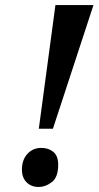

<svg xmlns="http://www.w3.org/2000/svg" viewBox="-20 -734 391 762"><path d="M134 -223 200 -714H351L190 -223ZM133 8Q104 8 85.5 -10.5Q67 -29 67 -61Q67 -99 88.5 -123Q110 -147 144 -147Q173 -147 192 -131Q211 -115 211 -80Q211 -31 186 -11.5Q161 8 133 8Z"/></svg>

Font: Noto Serif ExtraCondensed
Style: Bold Italic
Weight: 700
Width: 2
Italic angle: -12°
Designer: Monotype Design Team
Foundry: Monotype Imaging Inc.
Version: Version 2.013; ttfautohint (v1.8.4.7-5d5b)